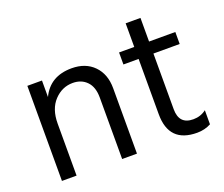

<svg xmlns="http://www.w3.org/2000/svg" viewBox="-107 -795 1124 962"><g transform="rotate(-20 454.5 -314.0)"><path d="M473 0H394V-328Q394 -384 365.5 -413.5Q337 -443 291 -443Q234 -443 192.5 -399Q151 -355 151 -277V0H73V-507H151V-419Q196 -514 311 -514Q385 -514 429 -469Q473 -424 473 -349Z M867 -13Q834 5 793 5Q643 5 643 -148V-443H562V-507H643V-633H722V-507H862V-443H722V-146Q722 -65 798 -65Q837 -65 867 -88Z"/></g></svg>

Font: Hind Vadodara
Style: Regular
Weight: 400
Designer: Hitesh Malaviya
Foundry: Indian Type Foundry
Version: Version 1.001;PS 1.0;hotconv 1.0.86;makeotf.lib2.5.63406; tt